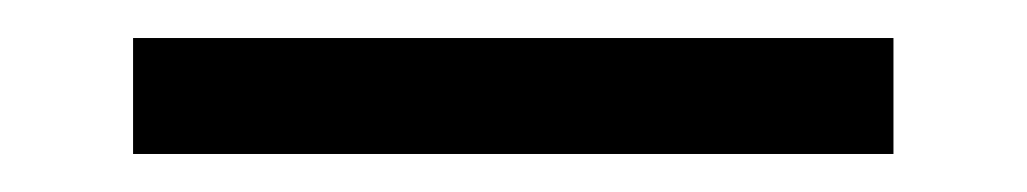

<svg xmlns="http://www.w3.org/2000/svg" viewBox="-20 60 540 101"><path d="M50 141H450V80H50Z"/></svg>

Font: Noto Sans Mono CJK JP Regular
Style: Regular
Weight: 400
Designer: Ryoko NISHIZUKA (kana & ideographs); Paul D. Hunt (Latin, Greek & Cyrillic); Wenlong ZHANG (bopomofo); Sandoll Communica
Foundry: Adobe Systems Incorporated
Version: Version 1.004;PS 1.004;hotconv 1.0.82;makeotf.lib2.5.63406